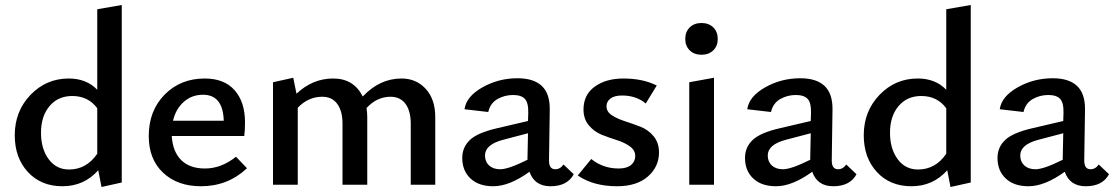

<svg xmlns="http://www.w3.org/2000/svg" viewBox="-20 -739 4456 768"><path d="M369 -702 467 -719V-9L386 9L373 -58Q316 6 230 6Q144 6 91.5 -51Q39 -108 39 -198Q39 -294 102 -359.5Q165 -425 255 -425Q326 -425 369 -380ZM256 -61Q326 -61 369 -124V-306Q333 -355 269 -355Q212 -355 178 -314.5Q144 -274 144 -208Q144 -144 174.5 -102.5Q205 -61 256 -61Z M924 -112 968 -66Q891 6 784 6Q690 6 632.5 -48Q575 -102 575 -195Q575 -296 638.5 -360.5Q702 -425 799 -425Q877 -425 918.5 -378Q960 -331 960 -250Q960 -214 957 -195H667Q671 -132 705 -98.5Q739 -65 800 -65Q865 -65 924 -112ZM792 -360Q747 -360 715 -331.5Q683 -303 672 -256H875Q872 -360 792 -360Z M1586 -425Q1645 -425 1683 -383.5Q1721 -342 1721 -271V0H1623V-244Q1623 -295 1602 -323.5Q1581 -352 1542 -352Q1488 -352 1446 -307Q1449 -290 1449 -271V0H1350V-244Q1350 -295 1329 -323.5Q1308 -352 1269 -352Q1213 -352 1171 -308V0H1072V-410L1153 -428L1166 -364Q1230 -425 1313 -425Q1395 -425 1431 -353Q1499 -425 1586 -425Z M2234 -81 2275 -42Q2249 6 2182 6Q2118 6 2098 -52Q2018 6 1953 6Q1895 6 1862 -25Q1829 -56 1829 -107Q1829 -150 1859.5 -179Q1890 -208 1968 -226L2092 -255L2093 -287Q2094 -328 2079.5 -343.5Q2065 -359 2032 -359Q1998 -359 1969.5 -342.5Q1941 -326 1933 -291L1838 -302Q1845 -353 1909.5 -389.5Q1974 -426 2050 -426Q2115 -426 2147.5 -395Q2180 -364 2179 -300L2176 -97Q2176 -62 2201 -62Q2221 -62 2234 -81ZM1981 -62Q2014 -62 2090 -100V-111L2092 -206L1993 -180Q1920 -161 1920 -117Q1920 -92 1936.5 -77Q1953 -62 1981 -62Z M2448 6Q2354 6 2291 -37L2345 -103Q2392 -65 2455 -65Q2487 -65 2504 -79Q2521 -93 2521 -115Q2521 -138 2499.5 -153.5Q2478 -169 2447.5 -178.5Q2417 -188 2387 -200Q2357 -212 2335.5 -237.5Q2314 -263 2314 -301Q2314 -360 2359 -392.5Q2404 -425 2474 -425Q2551 -425 2607 -397L2563 -325Q2525 -357 2468 -357Q2438 -357 2422 -345Q2406 -333 2406 -314Q2406 -292 2427.5 -278Q2449 -264 2480 -254Q2511 -244 2542 -232Q2573 -220 2594.5 -194Q2616 -168 2616 -129Q2616 -72 2571.5 -33Q2527 6 2448 6Z M2721 -583Q2721 -612 2739 -629.5Q2757 -647 2786 -647Q2815 -647 2833 -629.5Q2851 -612 2851 -583Q2851 -555 2833 -537.5Q2815 -520 2786 -520Q2757 -520 2739 -537.5Q2721 -555 2721 -583ZM2737 0V-410L2836 -428V0Z M3365 -81 3406 -42Q3380 6 3313 6Q3249 6 3229 -52Q3149 6 3084 6Q3026 6 2993 -25Q2960 -56 2960 -107Q2960 -150 2990.5 -179Q3021 -208 3099 -226L3223 -255L3224 -287Q3225 -328 3210.5 -343.5Q3196 -359 3163 -359Q3129 -359 3100.5 -342.5Q3072 -326 3064 -291L2969 -302Q2976 -353 3040.5 -389.5Q3105 -426 3181 -426Q3246 -426 3278.5 -395Q3311 -364 3310 -300L3307 -97Q3307 -62 3332 -62Q3352 -62 3365 -81ZM3112 -62Q3145 -62 3221 -100V-111L3223 -206L3124 -180Q3051 -161 3051 -117Q3051 -92 3067.5 -77Q3084 -62 3112 -62Z M3765 -702 3863 -719V-9L3782 9L3769 -58Q3712 6 3626 6Q3540 6 3487.5 -51Q3435 -108 3435 -198Q3435 -294 3498 -359.5Q3561 -425 3651 -425Q3722 -425 3765 -380ZM3652 -61Q3722 -61 3765 -124V-306Q3729 -355 3665 -355Q3608 -355 3574 -314.5Q3540 -274 3540 -208Q3540 -144 3570.5 -102.5Q3601 -61 3652 -61Z M4375 -81 4416 -42Q4390 6 4323 6Q4259 6 4239 -52Q4159 6 4094 6Q4036 6 4003 -25Q3970 -56 3970 -107Q3970 -150 4000.5 -179Q4031 -208 4109 -226L4233 -255L4234 -287Q4235 -328 4220.5 -343.5Q4206 -359 4173 -359Q4139 -359 4110.5 -342.5Q4082 -326 4074 -291L3979 -302Q3986 -353 4050.5 -389.5Q4115 -426 4191 -426Q4256 -426 4288.5 -395Q4321 -364 4320 -300L4317 -97Q4317 -62 4342 -62Q4362 -62 4375 -81ZM4122 -62Q4155 -62 4231 -100V-111L4233 -206L4134 -180Q4061 -161 4061 -117Q4061 -92 4077.5 -77Q4094 -62 4122 -62Z"/></svg>

Font: EauTestText Semibold
Style: Regular
Weight: 600
Designer: Christian Thalmann (Catharsis Fonts)
Version: Version 0.001;PS 000.001;hotconv 1.0.88;makeotf.lib2.5.64775